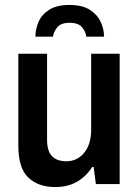

<svg xmlns="http://www.w3.org/2000/svg" viewBox="-20 -743 562 775"><path d="M260 -723Q312 -723 342.5 -703.5Q373 -684 386.5 -654.5Q400 -625 400 -595H328Q327 -613 312 -632Q297 -651 261 -651Q225 -651 210.5 -632Q196 -613 194 -595H123Q123 -625 135.5 -654.5Q148 -684 178.5 -703.5Q209 -723 260 -723ZM203 12Q135 12 94.5 -26Q54 -64 54 -155V-526H170V-179Q170 -133 190 -112.5Q210 -92 248 -92Q291 -92 319.5 -126Q348 -160 348 -220V-526H463V0H367L358 -69H352Q328 -31 291 -9.5Q254 12 203 12Z"/></svg>

Font: Archivo SemiCondensed SemiBold
Style: Regular
Weight: 600
Width: 4
Designer: Hector Gatti
Foundry: Omnibus-Type
Version: Version 2.001; ttfautohint (v1.8.3)